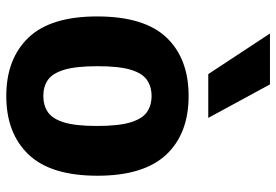

<svg xmlns="http://www.w3.org/2000/svg" viewBox="-151 -697 858 596"><g transform="rotate(90 278.0 -399.0)"><path d="M278 10.5Q163 10.5 97 -58.2Q31 -127 31 -271.5Q31 -417.5 96.2 -486.5Q161.5 -555.5 278 -555.5Q395 -555.5 460.2 -485.8Q525.5 -416 525.5 -272.5Q525.5 -127.5 459.5 -58.5Q393.5 10.5 278 10.5ZM278 -104.5Q307.5 -104.5 328.2 -118.8Q349 -133 360 -169Q371 -205 371 -271Q371 -338.5 359.8 -375.2Q348.5 -412 327.8 -426.2Q307 -440.5 278 -440.5Q249 -440.5 228.2 -426.2Q207.5 -412 196.5 -375.8Q185.5 -339.5 185.5 -273Q185.5 -206 196.5 -169.5Q207.5 -133 228 -118.8Q248.5 -104.5 278 -104.5ZM210 -616.5 84 -808H242L346 -616.5Z"/></g></svg>

Font: Encode Sans SmCnd
Style: Bold
Weight: 700
Width: 4
Designer: Multiple Designers
Foundry: Impallari Type
Version: Version 3.002; ttfautohint (v1.8.3) -l 8 -r 50 -G 200 -x 14 